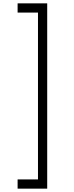

<svg xmlns="http://www.w3.org/2000/svg" viewBox="-20 -905 442 1145"><path d="M261.5 -885H85V-830H206.5V165H85V220H261.5Z"/></svg>

Font: Hauora Light
Style: Regular
Weight: 300
Designer: Wayne Shih
Foundry: WCYS
Version: Version 1.001;hotconv 1.0.109;makeotfexe 2.5.65596